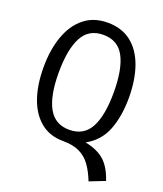

<svg xmlns="http://www.w3.org/2000/svg" viewBox="-160 -821 935 1103"><g transform="rotate(20 307.5 -269.5)"><path d="M567.7 -352.3Q567.7 -240 535.1 -155.9Q502.6 -71.8 421.5 -27.2Q495.9 -12.8 539 25.1Q582.1 63.1 607.7 140.5L513.8 177.4Q492.8 123.1 465.6 85.6Q438.5 48.2 398.5 29Q358.5 9.7 297.4 9.7Q216.4 9.7 160.5 -35.1Q104.6 -80 75.6 -161Q46.7 -242.1 46.7 -351.3Q46.7 -458.5 76.2 -541Q105.6 -623.6 163.6 -670.5Q221.5 -717.4 307.2 -717.4Q393.3 -717.4 451.3 -671.8Q509.2 -626.2 538.5 -543.8Q567.7 -461.5 567.7 -352.3ZM475.4 -352.3Q475.4 -493.8 435.9 -568.5Q396.4 -643.1 307.2 -643.1Q217.9 -643.1 178.5 -567.9Q139 -492.8 139 -351.3Q139 -210.3 179.7 -136.7Q220.5 -63.1 307.2 -63.1Q396.4 -63.1 435.9 -137.2Q475.4 -211.3 475.4 -352.3Z"/></g></svg>

Font: FiraCode Nerd Font
Style: Regular
Weight: 400
Designer: Carrois Corporate, Edenspiekermann AG, Nikita Prokopov
Foundry: Carrois Corporate, Edenspiekermann AG, Nikita Prokopov
Version: Version 6.002;Nerd Fonts 3.4.0